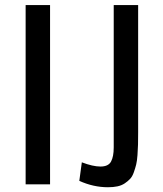

<svg xmlns="http://www.w3.org/2000/svg" viewBox="-20 -748 662 779"><path d="M84 0ZM183.1 0H84V-727.5H183.1ZM540.5 -727.5V-210.9Q540.5 -181.2 540 -161.9Q539.6 -142.6 537.8 -118.9Q536.1 -95.2 532.5 -80.3Q528.8 -65.4 522.9 -48.8Q517.1 -32.2 508.1 -22.5Q499 -12.7 486.3 -4.2Q473.6 4.4 456.5 8.1Q439.5 11.7 418 11.7Q358.9 11.7 301.8 -14.2L312 -89.4Q356.9 -72.3 387.7 -72.3Q419.4 -72.3 430.4 -92.3Q441.4 -112.3 441.4 -149.9V-727.5Z"/></svg>

Font: Coda
Style: Regular
Weight: 400
Designer: vernon adams
Foundry: vernon adams
Version: Version 2.000; ttfautohint (v0.8) -r 50 -G 200 -x